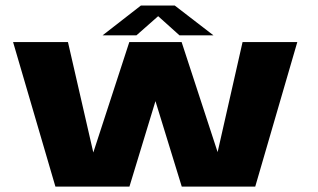

<svg xmlns="http://www.w3.org/2000/svg" viewBox="-20 -692 1180 712"><path d="M879.5 -536H1082.5L926.5 0H654L556.5 -317L460 0H185.5L28.5 -536H232L326 -126.5L459.5 -536H653.5L787 -128ZM502.5 -671.5H628L771.5 -561H645.5L566.5 -632L486 -561H360.5Z"/></svg>

Font: Anybody Wide
Style: Bold
Weight: 700
Width: 7
Designer: Tyler Finck
Foundry: Etcetera Type Company
Version: Version 1.000; ttfautohint (v1.8)